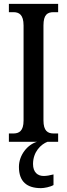

<svg xmlns="http://www.w3.org/2000/svg" viewBox="-20 -734 346 994"><path d="M26 0H172C123 14 78 68 78 130C78 206 119 240 192 240C209 240 240 234 257 224V169C238 174 221 177 206 177C175 177 151 158 151 115C151 52 192 13 226 0H281V-43H258C227 -43 205 -56 205 -111V-602C205 -659 226 -671 258 -671H281V-714H26V-671H49C78 -671 102 -659 102 -602V-110C102 -55 78 -43 49 -43H26Z"/></svg>

Font: Noto Serif Bengali ExtraCondensed Medium
Style: Regular
Weight: 500
Width: 2
Designer: Juan Bruce, Universal Thirst, Indian Type Foundry and the Monotype Design Team.
Foundry: Monotype Imaging Inc.
Version: Version 2.003